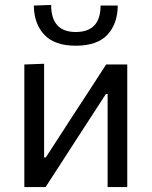

<svg xmlns="http://www.w3.org/2000/svg" viewBox="-20 -757 614 777"><path d="M78.5 0V-496L158.5 -499V-120H165.5L272 -284.5Q306.5 -337.5 341.5 -391Q376 -444 409.5 -496H495V0H415.5V-376.5H408.5L303 -214Q268 -160 233.5 -106.5Q198.5 -53 164.5 0ZM286.5 -572Q201 -572 159.2 -616.5Q117.5 -661 117 -734.5L187 -737Q187 -627.5 286.5 -627.5Q387 -627.5 387 -734.5H456.5Q456 -661 414.8 -616.5Q373.5 -572 286.5 -572Z"/></svg>

Font: Heraclito
Style: Regular
Weight: 400
Designer: Kostas Bartsokas (font) & Cristiano Sobral (main changes)
Foundry: Kostas Bartsokas (font) & Cristiano Sobral (main changes)
Version: Version 1.00;July 8, 2020;FontCreator 13.0.0.2655 64-bit